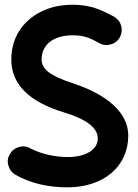

<svg xmlns="http://www.w3.org/2000/svg" viewBox="-20 -743 588 820"><path d="M491.7 -583.5C500 -598.6 502 -615.2 497.6 -632.8C492.7 -649.9 482.4 -663.1 466.8 -671.9C433.1 -690.4 403.3 -703.6 377 -711.4C350.6 -718.8 321.8 -722.7 291 -722.7C239.7 -722.7 194.3 -712.9 154.8 -692.9C75.7 -653.3 28.3 -580.6 28.3 -488.8C28.3 -383.8 103.5 -308.1 253.9 -262.7C349.6 -233.9 397.5 -196.8 397.5 -152.3C397.5 -127.9 385.7 -108.4 362.3 -94.2C338.9 -79.6 307.6 -72.3 268.6 -72.3C215.3 -72.3 155.3 -85.4 109.9 -109.4C94.7 -118.2 78.1 -120.1 61 -115.2C43.5 -109.9 30.3 -99.6 21.5 -84C12.7 -68.8 10.7 -52.2 16.1 -35.2C21 -18.1 31.2 -4.9 46.9 3.9C112.8 41 187.5 57.1 268.1 57.1C422.9 57.1 527.8 -32.2 527.8 -164.1C527.8 -257.8 444.3 -336.9 291.5 -387.2C242.2 -403.3 208 -419.4 188 -434.6C168 -449.7 157.7 -467.8 157.7 -488.8C157.7 -552.7 208.5 -592.3 291 -592.3C312 -592.3 330.1 -589.8 345.7 -585.4C360.8 -581.1 380.4 -572.3 403.3 -559.1C418.5 -550.3 435.1 -548.3 452.6 -553.2C469.7 -557.6 482.9 -567.9 491.7 -583.5Z"/></svg>

Font: Mikhak
Style: Bold
Weight: 700
Designer: Amin Abedi
Version: Version 3.2